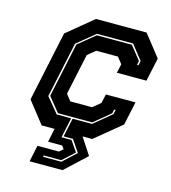

<svg xmlns="http://www.w3.org/2000/svg" viewBox="-107 -627 788 887"><g transform="rotate(15 287.0 -183.0)"><path d="M116.5 174.5 133 96H235.5L254 80L242.5 65H175.5L189 0H127.5L46.5 -103L117.5 -437L242.5 -540H484.5L565.5 -437L541.5 -325H400L409.5 -368L385.5 -398.5H281.5L244.5 -368L202.5 -172L226.5 -141.5H330.5L367.5 -172L377 -215H518.5L494.5 -103L369.5 0H323L375.5 80L274 174.5ZM171 138.5H258.5L322 80L283 22.5H238.5L257.5 -67H350.5L434.5 -136.5L439 -157.5H432L428 -138.5L349.5 -74H185.5L130 -142.5L185.5 -402.5L265.5 -468H433.5L484.5 -403.5L480.5 -384.5H487.5L492 -405.5L437.5 -475H264.5L178.5 -404.5L122 -139L181.5 -67H250.5L230 29H278L313 80L256.5 131.5H172.5Z"/></g></svg>

Font: Tourney ExtraBold
Style: Italic
Weight: 800
Italic angle: -12°
Version: Version 1.015